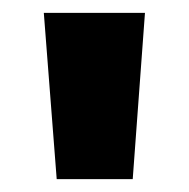

<svg xmlns="http://www.w3.org/2000/svg" viewBox="-20 -734 293 298"><path d="M205 -714H48L68 -456H186Z"/></svg>

Font: Noto Sans Georgian Condensed ExtraBold
Style: Regular
Weight: 800
Width: 3
Designer: Monotype Design Team, Akaki Razmadze
Foundry: Google LLC
Version: Version 2.005